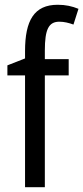

<svg xmlns="http://www.w3.org/2000/svg" viewBox="-20 -785 349 805"><path d="M268 -469V-537H168V-573C168 -662 184 -694 229 -694C249 -694 269 -689 288 -682L309 -748C282 -759 255 -765 222 -765C123 -765 85 -699 85 -571V-540L11 -511V-469H85V0H168V-469Z"/></svg>

Font: Noto Sans Georgian Condensed
Style: Regular
Weight: 400
Width: 3
Designer: Monotype Design Team, Akaki Razmadze
Foundry: Google LLC
Version: Version 2.005